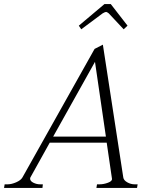

<svg xmlns="http://www.w3.org/2000/svg" viewBox="-54 -930 741 950"><path d="M348 -785 336 -803 463 -910H494L577 -803L558 -785L484 -864Q475 -871 471 -871Q466 -871 454 -864ZM627 -18 624 0H423L426 -18H439Q459 -18 480.5 -26Q502 -34 500 -46L474 -224H192L98 -55Q95 -51 95 -46Q95 -34 111 -26Q127 -18 144 -18H158L156 0H-34L-31 -18H-16Q3 -18 26 -28Q49 -38 57 -52L414 -688L455 -709L556 -52Q558 -38 575.5 -28Q593 -18 612 -18ZM470 -254 416 -624 209 -254Z"/></svg>

Font: Taviraj ExtraLight
Style: Italic
Weight: 275
Italic angle: -12°
Designer: Katatrad Team
Foundry: CadsonDemak
Version: Version 1.001